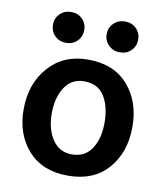

<svg xmlns="http://www.w3.org/2000/svg" viewBox="-81 -777 727 852"><g transform="rotate(10 282.5 -351.0)"><path d="M101 -641Q101 -670 121 -690Q141 -710 172 -710Q202 -710 222 -690Q242 -670 242 -641Q242 -611 222 -591Q202 -571 172 -571Q141 -571 121 -591Q101 -611 101 -641ZM343 -641Q343 -670 363.5 -690Q384 -710 414 -710Q445 -710 465 -690Q485 -670 485 -641Q485 -611 465 -591Q445 -571 414 -571Q384 -571 363.5 -591Q343 -611 343 -641ZM282 8Q167 8 102.5 -64Q38 -136 38 -248Q38 -364 105 -439.5Q172 -515 282 -515Q399 -515 463 -441.5Q527 -368 527 -255Q527 -140 462.5 -66Q398 8 282 8ZM282 -417Q225 -417 194.5 -370Q164 -323 164 -252Q164 -182 195 -135Q226 -88 283 -88Q342 -88 372 -134Q402 -180 402 -251Q402 -324 373 -370.5Q344 -417 282 -417Z"/></g></svg>

Font: Hind SemiBold
Style: Regular
Weight: 600
Designer: Manushi Parikh, Satya Rajpurohit
Foundry: Indian Type Foundry
Version: Version 2.001;PS 1.0;hotconv 1.0.79;makeotf.lib2.5.61930; tt